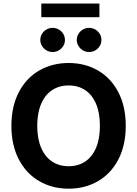

<svg xmlns="http://www.w3.org/2000/svg" viewBox="-20 -1081 793 1110"><path d="M377 9.8Q282.2 9.8 207 -33.7Q131.8 -77.1 88.9 -159.4Q45.9 -241.7 45.9 -353.5Q45.9 -465.8 88.9 -548.1Q131.8 -630.4 207 -673.6Q282.2 -716.8 377 -716.8Q471.2 -716.8 546.1 -673.6Q621.1 -630.4 664.1 -548.1Q707 -465.8 707 -353.5Q707 -241.2 664.1 -158.9Q621.1 -76.7 546.1 -33.4Q471.2 9.8 377 9.8ZM377 -586.9Q321.8 -586.9 281 -559.8Q240.2 -532.7 217.8 -480.2Q195.3 -427.7 195.3 -353.5Q195.3 -279.3 217.8 -226.8Q240.2 -174.3 281 -147.2Q321.8 -120.1 377 -120.1Q432.1 -120.1 472.7 -147.2Q513.2 -174.3 535.4 -226.6Q557.6 -278.8 557.6 -353.5Q557.6 -428.2 535.4 -480.5Q513.2 -532.7 472.7 -559.8Q432.1 -586.9 377 -586.9ZM212.9 -849.6Q212.9 -868.7 222.4 -884.8Q231.9 -900.9 248.5 -910.4Q265.1 -919.9 284.2 -919.9Q303.7 -919.9 320.1 -910.4Q336.4 -900.9 345.9 -884.8Q355.5 -868.7 355.5 -849.6Q355.5 -831.1 345.9 -815.2Q336.4 -799.3 320.1 -789.8Q303.7 -780.3 284.2 -780.3Q265.1 -780.3 248.8 -789.8Q232.4 -799.3 222.7 -815.4Q212.9 -831.5 212.9 -849.6ZM423.8 -849.6Q423.8 -868.7 433.3 -884.8Q442.9 -900.9 459.5 -910.4Q476.1 -919.9 495.1 -919.9Q514.6 -919.9 531 -910.4Q547.4 -900.9 556.9 -884.8Q566.4 -868.7 566.4 -849.6Q566.4 -831.1 556.9 -815.2Q547.4 -799.3 531 -789.8Q514.6 -780.3 495.1 -780.3Q476.1 -780.3 459.7 -789.8Q443.4 -799.3 433.6 -815.4Q423.8 -831.5 423.8 -849.6ZM554.7 -981.4H218.8V-1060.5H554.7Z"/></svg>

Font: Pretendard
Style: Bold
Weight: 700
Designer: Base glyphs from Inter by Rasmus Andersson; Hangeul glyphs from Noto Sans CJK(Source Han Sans) by Jang Soo-young and Kan
Foundry: Kil Hyung-jin
Version: Version 1.309